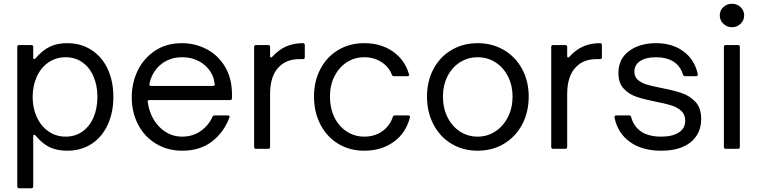

<svg xmlns="http://www.w3.org/2000/svg" viewBox="-20 -793 4033 1023"><path d="M584 -277Q584 -193 553.5 -127.5Q523 -62 467.5 -26Q412 10 338 10Q285 10 246 -8Q207 -26 169 -71Q166 -75 162 -75Q157 -75 157 -67V200Q157 210 147 210H82Q72 210 72 200V-543Q72 -553 82 -553H147Q157 -553 157 -543V-486Q157 -478 162 -478Q166 -478 169 -482Q207 -526 246 -544.5Q285 -563 338 -563Q411 -563 467 -527Q523 -491 553.5 -426Q584 -361 584 -277ZM154 -277Q154 -216 176.5 -168Q199 -120 239 -92.5Q279 -65 330 -65Q381 -65 419.5 -92.5Q458 -120 478.5 -168Q499 -216 499 -277Q499 -337 478.5 -385Q458 -433 419.5 -460.5Q381 -488 330 -488Q279 -488 239 -461Q199 -434 176.5 -385.5Q154 -337 154 -277Z M682 -275Q682 -352 714 -417.5Q746 -483 806.5 -523Q867 -563 949 -563Q1020 -563 1081 -531Q1142 -499 1179 -437.5Q1216 -376 1216 -290V-270Q1216 -260 1206 -260H776Q771 -260 768.5 -257Q766 -254 767 -250Q771 -223 777 -205Q798 -141 844.5 -103Q891 -65 950 -65Q1007 -65 1049 -94.5Q1091 -124 1112 -170Q1115 -178 1123 -178H1194Q1199 -178 1202 -175.5Q1205 -173 1203 -169Q1174 -89 1110 -39.5Q1046 10 951 10Q873 10 811.5 -27Q750 -64 716 -129Q682 -194 682 -275ZM1115 -335Q1120 -335 1122.5 -338Q1125 -341 1124 -345Q1120 -373 1113 -389Q1092 -436 1048.5 -462Q1005 -488 951 -488Q896 -488 854.5 -462Q813 -436 790 -389Q781 -370 776 -346V-344Q776 -335 785 -335Z M1344 0Q1334 0 1334 -10V-543Q1334 -553 1344 -553H1409Q1419 -553 1419 -543V-495Q1419 -487 1424 -487Q1428 -487 1431 -491Q1466 -529 1505.5 -546Q1545 -563 1594 -563Q1604 -563 1604 -553V-488Q1604 -478 1594 -478H1575Q1508 -478 1468 -438Q1419 -391 1419 -291V-10Q1419 0 1409 0Z M1653 -279Q1653 -360 1687 -425Q1721 -490 1782 -526.5Q1843 -563 1921 -563Q2010 -563 2073.5 -518.5Q2137 -474 2159 -398L2160 -395Q2160 -387 2150 -387H2080Q2071 -387 2068 -395Q2051 -438 2011.5 -463Q1972 -488 1921 -488Q1869 -488 1827.5 -461Q1786 -434 1762 -386.5Q1738 -339 1738 -279Q1738 -217 1761.5 -168.5Q1785 -120 1827 -92.5Q1869 -65 1921 -65Q1976 -65 2016.5 -93.5Q2057 -122 2073 -170Q2075 -178 2084 -178H2155Q2166 -178 2164 -167Q2143 -84 2077.5 -37Q2012 10 1921 10Q1843 10 1782 -27Q1721 -64 1687 -130Q1653 -196 1653 -279Z M2255 -279Q2255 -360 2289.5 -425Q2324 -490 2385.5 -526.5Q2447 -563 2525 -563Q2603 -563 2665 -526.5Q2727 -490 2762 -425Q2797 -360 2797 -279Q2797 -196 2762.5 -130.5Q2728 -65 2666 -27.5Q2604 10 2525 10Q2447 10 2385.5 -27Q2324 -64 2289.5 -130Q2255 -196 2255 -279ZM2711 -279Q2711 -337 2687 -385Q2663 -433 2620.5 -460.5Q2578 -488 2525 -488Q2473 -488 2430.5 -461Q2388 -434 2364 -386Q2340 -338 2340 -279Q2340 -218 2364 -169Q2388 -120 2430.5 -92.5Q2473 -65 2525 -65Q2577 -65 2619.5 -93Q2662 -121 2686.5 -169.5Q2711 -218 2711 -279Z M2927 0Q2917 0 2917 -10V-543Q2917 -553 2927 -553H2992Q3002 -553 3002 -543V-495Q3002 -487 3007 -487Q3011 -487 3014 -491Q3049 -529 3088.5 -546Q3128 -563 3177 -563Q3187 -563 3187 -553V-488Q3187 -478 3177 -478H3158Q3091 -478 3051 -438Q3002 -391 3002 -291V-10Q3002 0 2992 0Z M3254 -167V-169Q3254 -178 3263 -178H3332Q3342 -178 3343 -169Q3356 -120 3395.5 -92.5Q3435 -65 3504 -65Q3562 -65 3596.5 -87Q3631 -109 3631 -150Q3631 -182 3610.5 -201.5Q3590 -221 3558.5 -231Q3527 -241 3475 -251Q3410 -264 3370.5 -277.5Q3331 -291 3303 -321Q3275 -351 3275 -404Q3275 -479 3331.5 -521Q3388 -563 3476 -563Q3563 -563 3622 -519Q3681 -475 3698 -398V-396Q3698 -387 3689 -387H3630Q3621 -387 3619 -396Q3604 -443 3567 -465.5Q3530 -488 3476 -488Q3421 -488 3390.5 -467.5Q3360 -447 3360 -411Q3360 -383 3379 -367Q3398 -351 3426 -342.5Q3454 -334 3505 -324Q3572 -311 3614 -296.5Q3656 -282 3686 -249.5Q3716 -217 3716 -159Q3716 -81 3660 -35.5Q3604 10 3503 10Q3401 10 3336 -37Q3271 -84 3254 -167Z M3847 0Q3837 0 3837 -10V-543Q3837 -553 3847 -553H3912Q3922 -553 3922 -543V-10Q3922 0 3912 0ZM3815 -711Q3815 -737 3834 -755Q3853 -773 3880 -773Q3907 -773 3926 -755Q3945 -737 3945 -711Q3945 -685 3926 -666.5Q3907 -648 3880 -648Q3853 -648 3834 -666.5Q3815 -685 3815 -711Z"/></svg>

Font: Open Sauce Two
Style: Regular
Weight: 400
Designer: Alfredo Marco Pradil
Foundry: Creative Sauce Fz LLC
Version: Version 1.477